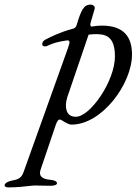

<svg xmlns="http://www.w3.org/2000/svg" viewBox="-143 -526 602 832"><path d="M-107 286C-71 286 -41 283 -8 279C-2 278 6 278 15 278C32 278 54 279 75 279C90 279 104 276 104 268C104 258 87 254 74 253C40 250 23 237 33 209L99 14C105 -2 110 -8 115 -8C118 -8 122 -7 126 -4C139 4 155 14 167 14C299 14 429 -163 429 -290C429 -360 399 -415 299 -415C285 -415 272 -414 255 -411C250 -410 246 -416 250 -429L267 -487C270 -499 260 -506 249 -506C219 -506 208 -480 189 -417C186 -407 180 -403 171 -401C118 -387 76 -366 55 -355C47 -351 40 -345 40 -334C40 -328 45 -325 52 -325C54 -325 58 -325 61 -327C89 -340 109 -345 141 -350C144 -350 147 -351 149 -351C161 -351 160 -343 152 -319L-41 220C-50 246 -65 252 -93 257C-105 259 -123 267 -123 277C-123 284 -114 286 -107 286ZM186 -20C165 -20 152 -29 146 -46C141 -61 141 -82 149 -106L241 -376C255 -378 267 -378 279 -378C327 -377 355 -356 355 -281C355 -175 248 -20 186 -20Z"/></svg>

Font: EB Garamond
Style: Italic
Weight: 400
Italic angle: -17.2°
Designer: Georg Duffner and Octavio Pardo
Foundry: Georg Duffner
Version: Version 1.000;PS 001.000;hotconv 1.0.88;makeotf.lib2.5.64775